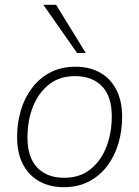

<svg xmlns="http://www.w3.org/2000/svg" viewBox="-20 -769 578 797"><path d="M245 8Q186 8 142 -17Q98 -42 74.5 -88.5Q51 -135 51 -200Q51 -258 66.5 -310.5Q82 -363 113 -404Q144 -445 189 -468.5Q234 -492 293 -492Q353 -492 396.5 -467Q440 -442 463.5 -395.5Q487 -349 487 -284Q487 -226 471.5 -173.5Q456 -121 425 -80Q394 -39 349 -15.5Q304 8 245 8ZM247 -31Q311 -31 355 -66Q399 -101 421.5 -159Q444 -217 444 -286Q444 -369 403.5 -411Q363 -453 291 -453Q227 -453 183 -418Q139 -383 116.5 -325.5Q94 -268 94 -198Q94 -116 134.5 -73.5Q175 -31 247 -31ZM300 -549 160 -749H213L336 -549Z"/></svg>

Font: Nunito Sans 12pt ExtraLight
Style: Italic
Weight: 200
Italic angle: -9°
Designer: Vernon Adams
Foundry: Vernon Adams
Version: Version 3.101;gftools[0.9.27]